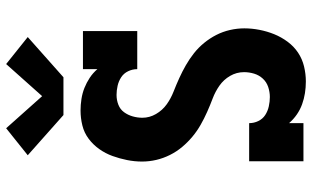

<svg xmlns="http://www.w3.org/2000/svg" viewBox="-220 -812 1039 640"><g transform="rotate(-90 300.0 -491.5)"><path d="M349 8Q329 8 310 5Q291 2 273 -4.5Q255 -11 239 -22Q223 -33 210 -48V0H83V-181H210Q210 -165 217 -150.5Q224 -136 237 -127.5Q250 -119 266 -115.5Q282 -112 297 -112Q314 -112 330.5 -117.5Q347 -123 358.5 -135.5Q370 -148 375 -164.5Q380 -181 380 -198Q380 -223 367.5 -244.5Q355 -266 335 -280Q315 -294 292.5 -302.5Q270 -311 247.5 -321Q225 -331 204 -343Q183 -355 164.5 -370.5Q146 -386 130.5 -404.5Q115 -423 104 -445Q93 -467 87.5 -490.5Q82 -514 82 -538Q82 -563 87 -588Q92 -613 100.5 -636.5Q109 -660 123.5 -680.5Q138 -701 158 -716Q178 -731 202.5 -737Q227 -743 252 -743Q271 -743 290.5 -740Q310 -737 327.5 -730Q345 -723 361 -712.5Q377 -702 390 -687V-735H517V-554H390Q390 -570 383 -584.5Q376 -599 363 -607.5Q350 -616 334.5 -619.5Q319 -623 304 -623Q287 -623 271.5 -617Q256 -611 246.5 -598Q237 -585 232.5 -569Q228 -553 228 -537Q228 -513 240.5 -491.5Q253 -470 272.5 -456Q292 -442 315 -433Q338 -424 360 -414Q382 -404 403 -392Q424 -380 443 -365Q462 -350 477.5 -331Q493 -312 504 -290.5Q515 -269 520.5 -245Q526 -221 526 -197Q526 -172 521 -146.5Q516 -121 506.5 -97.5Q497 -74 481.5 -53Q466 -32 445 -18Q424 -4 399 2Q374 8 349 8ZM237 -800 103 -919 193 -991 300 -871 407 -991 497 -919 363 -800Z"/></g></svg>

Font: Iosevka Slab Heavy Extended
Style: Regular
Weight: 900
Width: 7
Monospace: yes
Designer: Belleve Invis
Foundry: Belleve Invis
Version: Version 11.1.0; ttfautohint (v1.8.3)